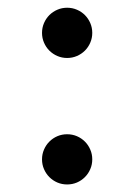

<svg xmlns="http://www.w3.org/2000/svg" viewBox="-20 -472 352 504"><path d="M90.3 -53.7Q90.3 -67.4 95.5 -79.3Q100.6 -91.3 109.6 -100.3Q118.7 -109.4 130.6 -114.5Q142.6 -119.6 156.2 -119.6Q169.9 -119.6 181.9 -114.5Q193.8 -109.4 202.9 -100.3Q211.9 -91.3 217 -79.3Q222.2 -67.4 222.2 -53.7Q222.2 -40 217 -28.1Q211.9 -16.1 202.9 -7.1Q193.8 2 181.9 7.1Q169.9 12.2 156.2 12.2Q142.6 12.2 130.6 7.1Q118.7 2 109.6 -7.1Q100.6 -16.1 95.5 -28.1Q90.3 -40 90.3 -53.7ZM90.3 -385.7Q90.3 -399.4 95.5 -411.4Q100.6 -423.3 109.6 -432.4Q118.7 -441.4 130.6 -446.5Q142.6 -451.7 156.2 -451.7Q169.9 -451.7 181.9 -446.5Q193.8 -441.4 202.9 -432.4Q211.9 -423.3 217 -411.4Q222.2 -399.4 222.2 -385.7Q222.2 -372.1 217 -360.1Q211.9 -348.1 202.9 -339.1Q193.8 -330.1 181.9 -325Q169.9 -319.8 156.2 -319.8Q142.6 -319.8 130.6 -325Q118.7 -330.1 109.6 -339.1Q100.6 -348.1 95.5 -360.1Q90.3 -372.1 90.3 -385.7Z"/></svg>

Font: Andika Phon
Style: Regular
Weight: 400
Designer: Victor Gaultney, Annie Olsen, Julie Remington, Don Collingsworth, Eric Hays, Becca Hirsbrunner
Foundry: SIL International
Version: Version 5.000